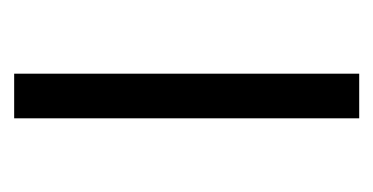

<svg xmlns="http://www.w3.org/2000/svg" viewBox="-148 -379 527 271"><g transform="rotate(90 115.5 -243.5)"><path d="M84 0V-487H147V0Z"/></g></svg>

Font: Nunito Sans 11pt Light
Style: Regular
Weight: 300
Version: Version 3.101;gftools[0.9.27]